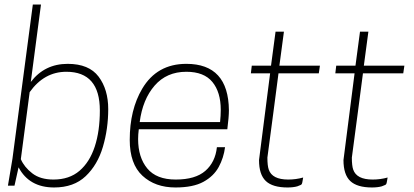

<svg xmlns="http://www.w3.org/2000/svg" viewBox="-20 -820 1828 848"><path d="M219 8Q109 8 62 -81L44 0H15L35 -119L125 -800H161L116 -458Q177 -538 279 -538Q373 -538 415.5 -481.5Q458 -425 458 -338Q458 -251 434.5 -171.5Q411 -92 358.5 -42Q306 8 219 8ZM216 -27Q286 -27 331 -65.5Q376 -104 398.5 -172.5Q421 -241 421 -332Q421 -503 273 -503Q175 -503 111 -413L72 -117Q87 -82 122.5 -54.5Q158 -27 216 -27Z M755 8Q665 8 609 -44Q553 -96 553 -202Q553 -335 608 -428Q673 -538 803 -538Q989 -538 991 -333Q991 -304 984 -249H593Q590 -226 590 -206Q590 -125 630.5 -76Q671 -27 756 -27Q843 -27 887 -65.5Q931 -104 938 -170H974Q968 -123 946 -82.5Q924 -42 878.5 -17Q833 8 755 8ZM952 -281Q955 -309 955 -335Q955 -413 918 -458Q881 -503 803 -503Q716 -503 663 -442Q610 -381 597 -281Z M1250 8Q1184 8 1154 -20.5Q1124 -49 1124 -113Q1125 -125 1173 -496H1088L1092 -530H1177L1197 -680H1234L1214 -530H1393L1388 -496H1210L1187 -320Q1161 -129 1161 -124Q1161 -88 1167 -71Q1182 -27 1253 -27Q1287 -27 1319 -36Q1317 -26 1316 -19Q1315 -12 1313 -7.5Q1311 -3 1298 1L1293 3Q1275 8 1250 8Z M1623 8Q1557 8 1527 -20.5Q1497 -49 1497 -113Q1498 -125 1546 -496H1461L1465 -530H1550L1570 -680H1607L1587 -530H1766L1761 -496H1583L1560 -320Q1534 -129 1534 -124Q1534 -88 1540 -71Q1555 -27 1626 -27Q1660 -27 1692 -36Q1690 -26 1689 -19Q1688 -12 1686 -7.5Q1684 -3 1671 1L1666 3Q1648 8 1623 8Z"/></svg>

Font: Tanohe Sans ExtraLight
Style: Italic
Weight: 200
Designer: Village Type and Design LLC & Cristiano Sobral
Foundry: Cooper Hewitt Smithsonian Design Museum
Version: Version 1.00;September 29, 2021;FontCreator 13.0.0.2655 64-b